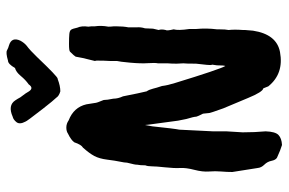

<svg xmlns="http://www.w3.org/2000/svg" viewBox="-165 -716 866 576"><g transform="rotate(-90 268.0 -428.0)"><path d="M320 -688H319Q298 -680 282 -680Q268 -684 263 -692Q255 -700 230 -732Q191 -782 191 -785Q182 -802 189.5 -811.5Q197 -821 206 -823Q240 -838 255 -815Q257 -812 259.5 -808Q262 -804 264 -800Q278 -782 282 -774Q292 -759 303 -775Q316 -784 328 -798.5Q340 -813 352 -816Q364 -837 374 -837Q398 -844 405 -840Q412 -836 420 -834Q446 -826 434 -800Q428 -789 420 -782Q404 -770 385 -750Q326 -688 320 -688ZM362 -224Q360 -229 361.5 -241Q363 -253 365 -273Q365 -304 366 -311L365 -331Q365 -347 366 -358V-387Q368 -396 366.5 -417Q365 -438 368 -470.5Q371 -503 373 -510V-530Q373 -533 374 -551V-558Q375 -573 373 -576L382 -613L386 -634Q388 -638 401 -651Q404 -654 424 -654Q444 -654 454 -653Q464 -652 467 -647.5Q470 -643 473 -629Q479 -616 476 -596Q477 -590 477 -587V-577Q480 -557 476 -536Q476 -528 477 -520V-511Q477 -491 474 -476V-451Q475 -438 471 -426Q471 -422 470 -402Q468 -395 466 -385Q469 -377 466 -364Q463 -361 468 -340Q464 -327 469 -293V-273Q472 -241 468 -210V-204Q468 -184 466 -175Q468 -158 466 -132V-126L464 -102Q453 -31 400 -21Q335 -9 297 -56L291 -71Q280 -73 262 -117Q234 -184 231 -191Q217 -230 217 -233L215 -252Q214 -254 211 -260Q208 -266 206 -272Q206 -279 199 -302Q199 -304 194 -327L182 -416Q182 -419 181 -426L177 -404Q170 -337 167 -323L162 -222V-182L159 -133Q159 -96 162 -64Q161 -35 151 -25.5Q141 -16 121 -15Q107 -19 83 -30Q76 -34 73.5 -46.5Q71 -59 62 -68Q53 -77 52 -88L40 -164Q40 -180 41.5 -197.5Q43 -215 41.5 -234Q40 -253 46.5 -278Q53 -303 52 -320.5Q51 -338 54 -365.5Q57 -393 57 -405.5Q57 -418 60 -425Q60 -441 62 -450Q61 -453 68 -480Q68 -487 71 -501Q74 -515 77 -539Q80 -563 88 -578Q96 -593 113 -612Q122 -617 129 -638Q136 -648 155 -657Q162 -662 173.5 -662Q185 -662 195 -655Q234 -640 243 -602L247 -577Q247 -571 256 -550Q256 -540 260 -521Q260 -507 267 -492Q277 -441 282 -421Q287 -414 290 -402Q292 -393 298 -375Q300 -358 307 -336Q348 -202 358 -185Q360 -189 360 -210Z"/></g></svg>

Font: Caveat Brush
Style: Regular
Weight: 400
Designer: Pablo Impallari
Foundry: Creative Lab NY
Version: Version 1.096; ttfautohint (v1.3)